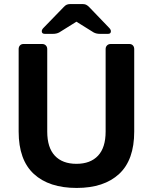

<svg xmlns="http://www.w3.org/2000/svg" viewBox="-20 -917 754 947"><path d="M358 10Q222 10 147 -59Q72 -128 72 -268V-675Q72 -686 78.5 -693Q85 -700 96 -700H188Q199 -700 206 -693Q213 -686 213 -675V-268Q213 -189 250.5 -149Q288 -109 357 -109Q426 -109 463.5 -149Q501 -189 501 -268V-675Q501 -686 508 -693Q515 -700 526 -700H618Q629 -700 635.5 -693Q642 -686 642 -675V-268Q642 -128 567.5 -59Q493 10 358 10ZM201 -750Q186 -750 186 -763Q186 -771 195 -780L293 -881Q302 -891 309.5 -894Q317 -897 327 -897H387Q397 -897 404 -894Q411 -891 421 -881L518 -780Q527 -771 527 -763Q527 -750 513 -750H473Q455 -750 442 -757L357 -810L272 -757Q259 -750 241 -750Z"/></svg>

Font: Rubik AZ
Style: Regular
Weight: 500
Designer: Hubert and Fischer
Foundry: Hubert & Fischer
Version: Version 2.000